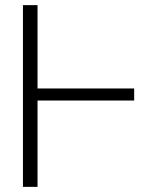

<svg xmlns="http://www.w3.org/2000/svg" viewBox="-20 -727 610 747"><path d="M502 -335.9H126V0H69.3V-707H126V-382.8H502Z"/></svg>

Font: Pretendard Std ExtraLight
Style: Regular
Weight: 200
Designer: Base glyphs from Inter by Rasmus Andersson; Hangeul glyphs from Noto Sans CJK(Source Han Sans) by Jang Soo-young and Kan
Foundry: Kil Hyung-jin
Version: Version 1.309